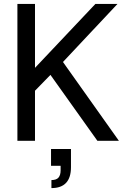

<svg xmlns="http://www.w3.org/2000/svg" viewBox="-20 -720 670 982"><path d="M69 0V-700H159V-373L468 -700H581L302 -403L588 0H478L238 -337L159 -256V0ZM243 242V201Q268 201 279 188.5Q290 176 290 151V128H241V42H343V135Q343 242 243 242Z"/></svg>

Font: HostGroteskRegular
Style: Regular
Weight: 400
Designer: Doukan Karapınar based on Poppins by Indian Type Foundry, Jonny Pinhorn
Foundry: Element Type
Version: Version 1.001; ttfautohint (v1.8.4.7-5d5b)